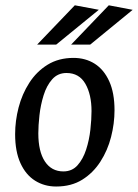

<svg xmlns="http://www.w3.org/2000/svg" viewBox="-20 -675 509 707"><path d="M186.7 11.8Q143.6 11.8 109.3 -9.6Q74.9 -31.1 55.3 -74.2Q35.7 -117.2 35.7 -180.9Q35.7 -229.9 48.5 -279.3Q61.3 -328.7 87.9 -370Q114.4 -411.4 155.1 -436.6Q195.8 -461.8 250.7 -461.8Q294.8 -461.8 328.7 -440.4Q362.6 -418.9 382.1 -376Q401.7 -333 401.7 -269.1Q401.7 -220.1 389 -170.7Q376.4 -121.3 349.8 -80Q323.3 -38.6 283 -13.4Q242.8 11.8 186.7 11.8ZM213.3 -43.8Q245.4 -43.8 265.6 -66.5Q285.8 -89.2 297.2 -124.3Q308.6 -159.5 312.8 -197.5Q317 -235.5 317 -266Q317 -327 294.3 -366.6Q271.5 -406.2 224.8 -406.2Q192.8 -406.2 172.2 -383Q151.6 -359.8 140.6 -324.2Q129.5 -288.5 125.3 -250.6Q121.1 -212.7 121.1 -184Q121.1 -117.2 145.3 -80.5Q169.6 -43.8 213.3 -43.8ZM241.9 -510.8 380.6 -655.5 468.5 -638.8 312.2 -510.8ZM116.8 -510.8 255.5 -655.5 343.9 -639 187 -510.8Z"/></svg>

Font: Ancizar Sans Thin
Style: Italic
Weight: 100
Italic angle: -4°
Designer: Cesar Puertas, Viviana Monsalve, Julian Moncada, Julian Prieto, Jose Castro, Mariel Hernandez, Felipe Aragon, Sara Alarc
Version: Version 8.100